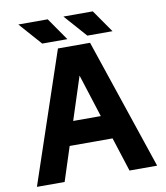

<svg xmlns="http://www.w3.org/2000/svg" viewBox="-95 -967 903 1046"><g transform="rotate(-10 356.5 -444.5)"><path d="M536.1 0 475.6 -188.5H238.3L177.2 0H23.9L267.6 -722.7H445.3L689 0ZM357.9 -556.6 280.8 -319.3H433.6ZM188 -763.7 77.6 -888.7H240.2L327.1 -763.7ZM437.5 -763.7 327.1 -888.7H489.7L576.7 -763.7Z"/></g></svg>

Font: Giphurs
Style: Bold
Weight: 700
Version: Version 0.920; ttfautohint (v1.8.4.7-5d5b)